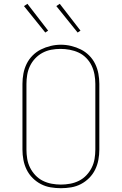

<svg xmlns="http://www.w3.org/2000/svg" viewBox="-20 -981 640 1009"><path d="M300 8Q273 8 246 3.5Q219 -1 195 -13.5Q171 -26 151.5 -45.5Q132 -65 120 -89.5Q108 -114 103 -141Q98 -168 98 -195V-540Q98 -567 103 -594Q108 -621 120 -645.5Q132 -670 151.5 -689.5Q171 -709 195 -721Q219 -733 246 -739.5Q273 -746 300 -746Q327 -746 354 -739.5Q381 -733 405 -721Q429 -709 448.5 -689.5Q468 -670 480 -645.5Q492 -621 497 -594Q502 -567 502 -540V-195Q502 -168 497 -141Q492 -114 480 -89.5Q468 -65 448.5 -45.5Q429 -26 405 -13.5Q381 -1 354 3.5Q327 8 300 8ZM300 -11Q324 -11 348.5 -15.5Q373 -20 395 -31Q417 -42 434 -60Q451 -78 462 -100Q473 -122 477 -146.5Q481 -171 481 -195V-540Q481 -565 476.5 -589.5Q472 -614 461.5 -636Q451 -658 433.5 -676Q416 -694 393.5 -704.5Q371 -715 346.5 -719.5Q322 -724 298 -724Q273 -724 249 -719.5Q225 -715 203.5 -703.5Q182 -692 165 -674Q148 -656 137.5 -634Q127 -612 123 -588Q119 -564 119 -540V-195Q119 -171 123 -146.5Q127 -122 138 -100Q149 -78 166 -60Q183 -42 205 -31Q227 -20 251.5 -15.5Q276 -11 300 -11ZM388 -810 276 -949 294 -961 403 -820ZM218 -810 202 -830 106 -949 124 -961 233 -820Z"/></svg>

Font: Iosevka Slab Thin Extended
Style: Regular
Weight: 100
Width: 7
Monospace: yes
Designer: Belleve Invis
Foundry: Belleve Invis
Version: Version 11.1.1; ttfautohint (v1.8.3)